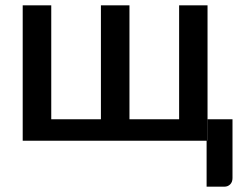

<svg xmlns="http://www.w3.org/2000/svg" viewBox="-20 -530 914 723"><path d="M65.5 -510V0H758V173H824.5C833.5 173 840.9 170.1 846.8 164.2C852.6 158.4 855.5 150.5 855.5 140.5V-81H762V0H761.5V-510H654.5V-81H467.5V-510H360V-81H173V-510Z"/></svg>

Font: Lato Semibold
Style: Regular
Weight: 600
Designer: Lukasz Dziedzic
Foundry: tyPoland Lukasz Dziedzic
Version: Version 2.006; 2014-01-15